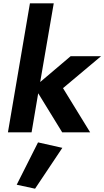

<svg xmlns="http://www.w3.org/2000/svg" viewBox="-20 -800 631 1161"><path d="M161 -780 28 0H171L211 -236L356 0H525L361 -267L591 -460H407L223 -304L305 -780ZM210 61 81 317 192 341 357 94Z"/></svg>

Font: Jost
Style: Bold Italic
Weight: 700
Italic angle: -5°
Version: Version 3.710